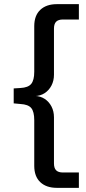

<svg xmlns="http://www.w3.org/2000/svg" viewBox="-20 -725 412 925"><path d="M254 180Q203 180 174 152.5Q145 125 145 74V-146Q145 -187 130.5 -204.5Q116 -222 78 -224L46 -227V-299L78 -301Q116 -303 130.5 -321Q145 -339 145 -379V-599Q145 -650 174 -677.5Q203 -705 254 -705H360V-631H283Q261 -631 250.5 -620.5Q240 -610 240 -587V-365Q240 -336 228 -313Q216 -290 195.5 -276.5Q175 -263 147 -262V-263Q175 -262 195.5 -248.5Q216 -235 228 -212Q240 -189 240 -160V62Q240 85 250.5 95.5Q261 106 283 106H360V180Z"/></svg>

Font: Nunito Sans 10pt Medium
Style: Regular
Weight: 500
Designer: Vernon Adams
Foundry: Vernon Adams
Version: Version 3.101;gftools[0.9.27]